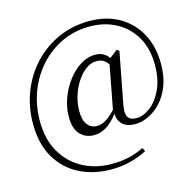

<svg xmlns="http://www.w3.org/2000/svg" viewBox="-124 -846 1159 1142"><g transform="rotate(-15 456.0 -275.5)"><path d="M376.5 -55.3Q325.6 -55.3 292.2 -90.3Q258.7 -125.2 258.7 -198.4Q258.7 -255.1 279 -311.1Q299.2 -367.2 333.9 -413.4Q368.5 -459.6 412.9 -487.8Q457.2 -516 506 -516Q537 -516 560.4 -500.8Q583.8 -485.6 603.3 -451.7L583.9 -419.7Q569.2 -450.8 549.5 -463.9Q529.7 -477 503.4 -477Q468.7 -477 437.2 -453.8Q405.8 -430.6 380.9 -392.6Q356 -354.6 341.8 -308.4Q327.6 -262.2 327.6 -216.2Q327.6 -160.4 349.5 -131.9Q371.4 -103.4 407.2 -103.4Q433.5 -103.4 463.8 -120.6Q494.1 -137.7 538.9 -189.8L548.3 -177.6H546.3Q508.8 -117.1 466.4 -86.2Q423.9 -55.3 376.5 -55.3ZM630.4 -55.3Q578.4 -55.3 551.3 -82.2Q524.2 -109.2 525.4 -159.1L522.6 -168.4L579.3 -466.5L636.7 -511L651.3 -501.2L591.1 -186Q580.7 -134.4 594.3 -111.1Q608 -87.8 646.7 -87.8Q688.5 -87.8 731.7 -120.2Q774.9 -152.6 804.3 -215.2Q833.7 -277.7 833.7 -367.7Q833.7 -466.1 792.7 -537.3Q751.8 -608.6 680 -647.6Q608.3 -686.6 516 -686.6Q423.9 -686.6 345.5 -649.9Q267 -613.2 208.5 -548.5Q150.1 -483.8 118.1 -399.8Q86 -315.7 86 -220.1Q86 -105.9 132.6 -26Q179.3 53.9 258.3 95.7Q337.3 137.4 433.6 137.4Q493.7 137.4 541.7 126.2Q589.8 115.1 633.3 92.8L644.7 115.1Q596.1 140.7 540.4 154.5Q484.8 168.3 424.2 168.3Q315.1 168.3 228.5 124.3Q141.8 80.3 92 -5Q42.2 -90.2 42.2 -213.3Q42.2 -317.8 77.9 -409.2Q113.6 -500.7 178.5 -570.1Q243.4 -639.5 331.2 -679Q419.1 -718.5 523.2 -718.5Q627.7 -718.5 705.8 -673.7Q783.9 -628.9 827 -548.9Q870.2 -469 870.2 -362.1Q870.2 -286.3 848.3 -229Q826.5 -171.8 790.6 -133.3Q754.7 -94.7 712.6 -75Q670.4 -55.3 630.4 -55.3Z"/></g></svg>

Font: Source Han Serif JP VF
Style: Regular
Weight: 250
Designer: Ryoko NISHIZUKA 西塚涼子 (kana & ideographs); Frank Grießhammer (Latin, Greek & Cyrillic); Wenlong ZHANG 张文龙 (bopomofo); San
Foundry: Adobe
Version: Version 2.001;hotconv 1.1.0;makeotfexe 2.6.0